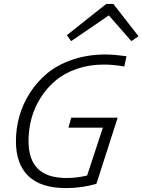

<svg xmlns="http://www.w3.org/2000/svg" viewBox="-20 -941 724 976"><path d="M319.8 -762.2 520 -920.9H556.2L684.1 -756.8L647.9 -731.9L533.2 -862.8L341.8 -731.9ZM611.8 -603Q556.6 -612.8 507.8 -612.8Q433.6 -612.8 370.1 -590.8Q306.6 -568.8 262.2 -531.2Q217.8 -493.7 186.3 -443.8Q154.8 -394 139.9 -338.4Q125 -282.7 125 -224.1Q125 -129.9 172.6 -83Q220.2 -36.1 318.8 -36.1Q370.6 -36.1 422.9 -48.8L502.9 -292H328.1L341.8 -342.8H578.1L470.2 -6.8Q397 15.1 315.9 15.1Q187.5 15.1 124.3 -46.1Q61 -107.4 61 -223.1Q61 -287.1 78.1 -349.1Q95.2 -411.1 131.8 -468.5Q168.5 -525.9 220.9 -569.1Q273.4 -612.3 349.9 -638.2Q426.3 -664.1 517.1 -664.1Q559.6 -664.1 623 -654.8Z"/></svg>

Font: IntelOne Mono Light
Style: Italic
Weight: 300
Italic angle: -16°
Designer: Fred Shallcrass
Foundry: Frere-Jones Type LLC
Version: Version 1.200;hotconv 1.1.0;makeotfexe 2.6.0;FJTRelease1.2